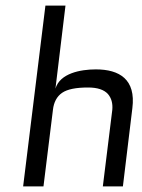

<svg xmlns="http://www.w3.org/2000/svg" viewBox="-20 -669 509 689"><path d="M324 -420C269 -420 195 -406 179 -351L215 -649H143L63 0H136L170 -275C173 -302 184 -323 203 -336C222 -349 253 -355 296 -355C330 -355 353 -347 367 -332C380 -317 385 -298 383 -275L349 0H421L455 -281C468 -384 409 -420 324 -420Z"/></svg>

Font: Gamestation Condensed
Style: Italic
Weight: 400
Width: 3
Designer: Jonas Hecksher
Foundry: Jonas Hecksher, Playtypeª, e-types AS
Version: Version 1.003